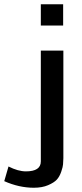

<svg xmlns="http://www.w3.org/2000/svg" viewBox="-97 -710 387 903"><path d="M-77 142 -57 73Q-12 96 25 96Q95 96 95 49V-472H201V34Q200 52 199.5 63Q199 74 191 97.5Q183 121 170 135Q157 149 129 161Q101 173 62 173Q-7 173 -77 142ZM95 -590V-690H200V-590Z"/></svg>

Font: Coval
Style: Medium
Weight: 500
Foundry: Context Ltd
Version: Version 001.000